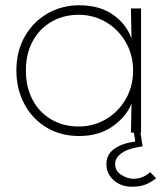

<svg xmlns="http://www.w3.org/2000/svg" viewBox="-20 -502 611 727"><path d="M484 -235Q484 -294 456 -342.5Q428 -391 381 -418.5Q334 -446 278 -446Q220 -446 174.5 -419.5Q129 -393 103.5 -345.5Q78 -298 78 -235Q78 -172 103.5 -124Q129 -76 174.5 -49.5Q220 -23 278 -23Q334 -23 381 -50.5Q428 -78 456 -126.5Q484 -175 484 -235ZM478 -356 476 -458V-470H514V0H476V-8L478 -110Q459 -61 407 -24Q355 13 280 13Q209 13 155 -20Q101 -53 71.5 -109.5Q42 -166 42 -235Q42 -309 74.5 -365Q107 -421 161 -451.5Q215 -482 280 -482Q358 -482 408.5 -446Q459 -410 478 -356ZM383 120Q383 82 413.5 61Q444 40 492 34L483 -25H508L520 52L498 56Q459 63 437.5 80Q416 97 416 119Q416 146 440 160.5Q464 175 485 175Q503 175 519 168.5Q535 162 549 150L571 173Q551 189 530.5 197Q510 205 480 205Q438 205 410.5 180.5Q383 156 383 120Z"/></svg>

Font: Kreadon
Style: Regular
Weight: 400
Designer: kohakuno
Foundry: StudioGnu
Version: Version 1.000;Glyphs 3.1.2 (3151)